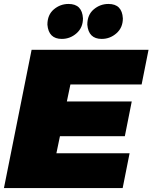

<svg xmlns="http://www.w3.org/2000/svg" viewBox="-20 -952 772 972"><path d="M601 0H0L140 -700H732L697 -524.5H336.5L318.5 -438.5H647L612 -262.5H283.5L265.5 -176H636ZM293 -755Q226 -755 220 -827Q220 -877 252.5 -904.5Q285 -932 327 -932Q396 -932 400 -859Q400 -812 367.5 -783.5Q335 -755 293 -755ZM495 -755Q428 -755 422 -827Q422 -877 454.5 -904.5Q487 -932 529 -932Q598 -932 602 -859Q602 -812 569.5 -783.5Q537 -755 495 -755Z"/></svg>

Font: Argentum Sans Black
Style: Italic
Weight: 900
Italic angle: -11°
Designer: Julieta Ulanovsky (font), Cristiano Sobral (main changes and remaster)
Foundry: Julieta Ulanovsky (font), Cristiano Sobral (main changes and remaster)
Version: Version 2.007;June 15, 2022;FontCreator 14.0.0.2814 64-bit; 